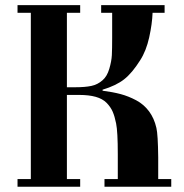

<svg xmlns="http://www.w3.org/2000/svg" viewBox="-20 -713 701 733"><path d="M46.9 0V-29.3H97.7V-664.1H46.9V-693.4H286.1V-664.1H235.4V-379.9H267.6Q304.7 -379.9 328.9 -385Q353 -390.1 371.6 -406.7Q388.7 -421.4 397.2 -450.2Q405.8 -479 407 -502.4Q408.2 -525.9 408.2 -569.3V-664.1H366.2V-693.4H608.4V-664.1H562.5Q561 -622.1 549.6 -570.3Q538.1 -518.6 515.1 -482.9Q484.4 -434.1 453.9 -410.2Q423.3 -386.2 371.6 -370.6V-366.7Q410.2 -361.8 440.4 -353.8Q470.7 -345.7 500 -330.1Q529.3 -314.5 549.1 -287.8Q568.8 -261.2 577.1 -224.6Q583 -199.7 584 -112.8V-29.3H633.8V0H378.9V-29.3H429.7V-124.5Q429.7 -210 423.3 -241.7Q418 -268.6 410.2 -286.6Q402.3 -304.7 387 -320.3Q371.6 -335.9 345.5 -343.3Q319.3 -350.6 281.7 -350.6H235.4V-29.3H286.1V0Z"/></svg>

Font: Monomachus
Style: Medium
Weight: 500
Designer: Alexey Kryukov
Version: Version 1.0